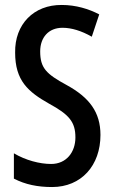

<svg xmlns="http://www.w3.org/2000/svg" viewBox="-20 -744 460 774"><path d="M385 -200C385 -292 340 -351 249 -401C166 -446 142 -470 142 -537C142 -592 175 -632 232 -632C268 -632 308 -620 350 -596L380 -686C338 -708 286 -724 229 -724C116 -725 39 -646 41 -532C41 -419 93 -374 178 -326C259 -282 284 -252 284 -190C284 -131 248 -83 186 -83C140 -83 83 -98 36 -126V-24C82 0 132 10 190 10C308 10 385 -77 385 -200Z"/></svg>

Font: Noto Sans Lao ExtraCondensed Medium
Style: Regular
Weight: 500
Width: 2
Designer: Monotype Design Team
Foundry: Monotype Imaging Inc.
Version: Version 2.003